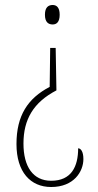

<svg xmlns="http://www.w3.org/2000/svg" viewBox="-20 -560 392 769"><path d="M191 -540C174 -540 160 -531 160 -501C160 -471 174 -462 191 -462C206 -462 219 -471 219 -501C219 -531 206 -540 191 -540ZM206 -198 203 -368H181L179 -212C91 -166 46 -97 46 17C46 129 102 189 185 189C276 189 314 127 314 77C314 46 303 34 293 34C293 107 266 164 185 164C112 164 74 107 74 15C74 -82 114 -150 206 -198Z"/></svg>

Font: Noto Serif Hebrew ExtraCondensed Thin
Style: Regular
Weight: 100
Width: 2
Designer: Monotype Design Team
Foundry: Monotype Imaging Inc.
Version: Version 2.004